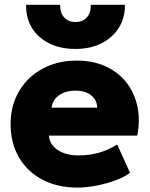

<svg xmlns="http://www.w3.org/2000/svg" viewBox="-20 -790 642 824"><path d="M312 15Q226 15 161.5 -19.2Q97 -53.5 61.2 -114.8Q25.5 -176 25.5 -258Q25.5 -318 46.5 -367.8Q67.5 -417.5 105.5 -453.8Q143.5 -490 195.2 -510Q247 -530 309 -530Q378.5 -530 432.2 -505.8Q486 -481.5 521 -437.8Q556 -394 569.2 -335.5Q582.5 -277 569 -208H190Q191.5 -182.5 207.8 -163.5Q224 -144.5 252 -133.8Q280 -123 316.5 -123Q363 -123 403.5 -134.2Q444 -145.5 483 -170L538 -48.5Q514.5 -30.5 476.2 -16.2Q438 -2 394.5 6.5Q351 15 312 15ZM201.5 -328H397Q396.5 -361 371.2 -381Q346 -401 304 -401Q261.5 -401 233.2 -381Q205 -361 201.5 -328ZM304 -580Q239.5 -580 191.5 -603.8Q143.5 -627.5 117.2 -670.2Q91 -713 92 -769.5H238.5Q237 -736 254.8 -715.8Q272.5 -695.5 304 -695.5Q335.5 -695.5 353.2 -715.8Q371 -736 369.5 -769.5H516Q517 -714 490.2 -671.2Q463.5 -628.5 415.5 -604.2Q367.5 -580 304 -580Z"/></svg>

Font: Geologica Cursive ExtraBold
Style: Regular
Weight: 800
Designer: Sindre Bremnes, Frode Helland
Foundry: Monokrom Skriftforlag AS
Version: Version 1.010;gftools[0.9.28]